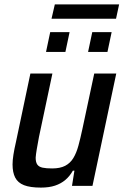

<svg xmlns="http://www.w3.org/2000/svg" viewBox="-20 -844 561 872"><path d="M166 8Q117 8 89 -3Q61 -14 49 -37.5Q37 -61 37 -97Q37 -116 41 -141.5Q45 -167 52 -197L118 -510H218L157 -222Q151 -190 147 -166.5Q143 -143 142 -128Q142 -107 149.5 -96.5Q157 -86 173.5 -82.5Q190 -79 217 -79Q253 -79 276 -91Q299 -103 313 -126Q327 -149 336 -182Q345 -215 354 -257L408 -510H508L400 0H307L318 -69H311Q297 -44 277 -27Q257 -10 230 -1Q203 8 166 8ZM380 -608 399 -698H487L468 -608ZM189 -608 208 -698H296L277 -608ZM214 -759 229 -824H521L507 -759Z"/></svg>

Font: Saira SemiCondensed Medium
Style: Italic
Weight: 500
Width: 4
Italic angle: -12°
Designer: Hector Gatti with collaboration of the Omnibus-Type team
Foundry: Omnibus-Type
Version: Version 1.101